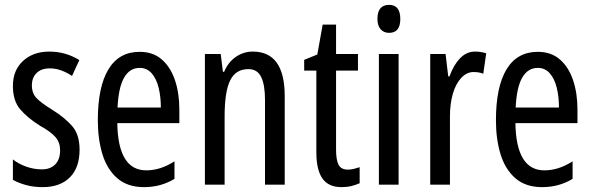

<svg xmlns="http://www.w3.org/2000/svg" viewBox="-20 -759 2433 789"><path d="M307 -144Q307 -70 267 -30Q227 10 155 10Q118 10 87 1.5Q56 -7 33 -20V-104Q55 -86 87 -74.5Q119 -63 152 -63Q187 -63 207 -83.5Q227 -104 227 -141Q227 -173 208.5 -195Q190 -217 145 -242Q95 -273 64 -308.5Q33 -344 33 -406Q33 -470 74.5 -508.5Q116 -547 183 -547Q250 -547 306 -512L276 -447Q255 -461 232 -469.5Q209 -478 184 -478Q150 -478 130.5 -459Q111 -440 111 -408Q111 -376 130 -356Q149 -336 196 -307Q246 -276 276.5 -241Q307 -206 307 -144Z M554 -546Q609 -546 645 -514.5Q681 -483 699 -429.5Q717 -376 717 -309V-253H462Q465 -59 581 -59Q610 -59 638.5 -68Q667 -77 697 -96V-24Q641 10 572 10Q504 10 462 -26.5Q420 -63 401 -125Q382 -187 382 -265Q382 -402 425.5 -474Q469 -546 554 -546ZM554 -480Q513 -480 490 -440Q467 -400 463 -317H641Q641 -361 632 -398Q623 -435 603.5 -457.5Q584 -480 554 -480Z M1019 -547Q1150 -547 1150 -364V0H1069V-348Q1069 -411 1053 -443Q1037 -475 1001 -475Q949 -475 926 -429Q903 -383 903 -279V0H822V-537H887L896 -464H901Q918 -504 949.5 -525.5Q981 -547 1019 -547Z M1410 -62Q1422 -62 1434 -65Q1446 -68 1458 -72V-6Q1442 1 1424 5.5Q1406 10 1383 10Q1330 10 1305 -25.5Q1280 -61 1280 -133V-469H1230V-513L1284 -535L1306 -658H1361V-537H1451V-469H1361V-143Q1361 -103 1371 -82.5Q1381 -62 1410 -62Z M1579 -739Q1625 -739 1625 -681Q1625 -624 1579 -624Q1557 -624 1544 -639Q1531 -654 1531 -681Q1531 -739 1579 -739ZM1618 -537V0H1537V-537Z M1932 -547Q1956 -547 1978 -540L1966 -456Q1949 -463 1926 -463Q1898 -463 1875.5 -439Q1853 -415 1841 -374Q1829 -333 1829 -280V0H1748V-537H1811L1822 -445H1827Q1844 -492 1870.5 -519.5Q1897 -547 1932 -547Z M2190 -546Q2245 -546 2281 -514.5Q2317 -483 2335 -429.5Q2353 -376 2353 -309V-253H2098Q2101 -59 2217 -59Q2246 -59 2274.5 -68Q2303 -77 2333 -96V-24Q2277 10 2208 10Q2140 10 2098 -26.5Q2056 -63 2037 -125Q2018 -187 2018 -265Q2018 -402 2061.5 -474Q2105 -546 2190 -546ZM2190 -480Q2149 -480 2126 -440Q2103 -400 2099 -317H2277Q2277 -361 2268 -398Q2259 -435 2239.5 -457.5Q2220 -480 2190 -480Z"/></svg>

Font: Noto Sans ExtraCondensed
Style: Regular
Weight: 400
Width: 2
Designer: Monotype Design Team
Foundry: Monotype Imaging Inc.
Version: Version 2.013; ttfautohint (v1.8.4.7-5d5b)